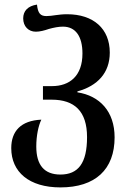

<svg xmlns="http://www.w3.org/2000/svg" viewBox="-20 -803 565 836"><path d="M243 13C395 13 479 -65 479 -205C479 -318 414 -386 317 -401V-405C405 -429 458 -486 458 -574C458 -678 387 -741 272 -741C233 -741 208 -733 182 -733C156 -733 145 -745 141 -783C101 -777 81 -755 81 -723C81 -688 104 -665 136 -665C153 -665 173 -670 193 -677C215 -683 235 -687 254 -687C309 -687 339 -645 339 -570C339 -472 283 -428 206 -428H167V-369H205C304 -369 359 -319 359 -206C359 -93 321 -43 243 -43C173 -43 138 -84 138 -165C138 -212 147 -255 160 -282C71 -278 29 -232 29 -158C29 -54 107 13 243 13Z"/></svg>

Font: Noto Serif Georgian SemiCondensed Semi
Style: Regular
Weight: 600
Width: 4
Designer: Monotype Design Team
Foundry: Monotype Imaging Inc.
Version: Version 1.901